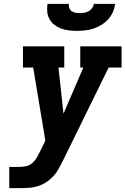

<svg xmlns="http://www.w3.org/2000/svg" viewBox="-20 -975 650 995"><path d="M28 0V-110H82Q99 -110 116.5 -114Q134 -118 148 -130.5Q162 -143 171 -159Q180 -175 188 -191L215 -246L152 -625H99V-735H313V-625H283L309 -386L412 -625H396V-735H610V-625H543L306 -142Q298 -127 290 -111.5Q282 -96 272 -81Q255 -58 233 -40.5Q211 -23 185.5 -13.5Q160 -4 134 -2Q108 0 82 0ZM379 -815Q358 -815 337 -817.5Q316 -820 297 -827Q278 -834 262.5 -846Q247 -858 237 -875Q227 -892 225 -913Q223 -934 226 -955H337Q335 -944 339 -933.5Q343 -923 351.5 -917Q360 -911 371.5 -909Q383 -907 394 -907Q405 -907 417 -909Q429 -911 439.5 -917Q450 -923 457.5 -933Q465 -943 466 -955H577Q574 -933 565 -912.5Q556 -892 540.5 -875Q525 -858 505.5 -846Q486 -834 464.5 -827Q443 -820 421.5 -817.5Q400 -815 379 -815Z"/></svg>

Font: Iosevka Slab XBdEx
Style: Italic
Weight: 800
Width: 7
Italic angle: -9°
Monospace: yes
Designer: Belleve Invis
Foundry: Belleve Invis
Version: Version 11.1.1; ttfautohint (v1.8.3)